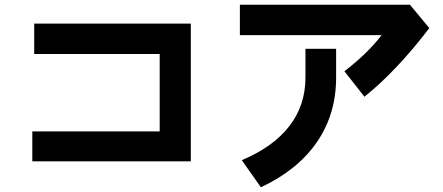

<svg xmlns="http://www.w3.org/2000/svg" viewBox="-20 -675 1880 814"><path d="M789 -575V9H117V-118H657V-446H125V-575Z M1800 -556Q1735 -470 1663.5 -394Q1592 -318 1525 -265L1440 -373Q1535 -445 1598 -526H997V-655H1718ZM1405 -346Q1405 -191 1323.5 -72.5Q1242 46 1086 119L1005 4Q1137 -51 1206 -139.5Q1275 -228 1275 -346V-468H1405Z"/></svg>

Font: BM Euljiro oraeorae
Style: Regular
Weight: 400
Designer: Bongjin Kim; Bomjun Kim; Myungsoo Han; Hyesun Chae; Mikyoung Jeong; Wujin Sim; Minjae Kang; Suwha Jang;
Foundry: Sandoll Inc.
Version: Version 1.000;hotconv 1.0.109;makeexe 2.5.65596